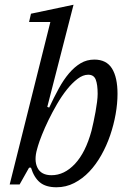

<svg xmlns="http://www.w3.org/2000/svg" viewBox="-20 -780 556 812"><path d="M219 12Q174 12 149 -8.5Q124 -29 111 -71H103L63 0H21L193 -687H103L111 -722L291 -760L180 -328L188 -325Q208 -368 228.5 -405.5Q249 -443 272 -470Q295 -497 321 -512.5Q347 -528 379 -528Q430 -528 453.5 -490.5Q477 -453 477 -383Q477 -342 469 -297Q461 -252 446 -208Q431 -164 408.5 -124Q386 -84 357.5 -54Q329 -24 294 -6Q259 12 219 12ZM198 -39Q252 -39 297 -87Q342 -135 367 -227Q371 -243 375.5 -264Q380 -285 384 -307Q388 -329 390.5 -349Q393 -369 393 -383Q393 -422 385 -443Q377 -464 353 -464Q331 -464 308 -446.5Q285 -429 263 -401.5Q241 -374 221 -339.5Q201 -305 185 -272Q169 -239 157.5 -210Q146 -181 141 -164L137 -150Q123 -102 138.5 -70.5Q154 -39 198 -39Z"/></svg>

Font: IBM Plex Serif
Style: Italic
Weight: 400
Italic angle: -14°
Designer: Mike Abbink, Paul van der Laan, Pieter van Rosmalen
Foundry: Bold Monday
Version: Version 3.001